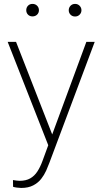

<svg xmlns="http://www.w3.org/2000/svg" viewBox="-20 -741 517 975"><path d="M242.7 -51.8 418.5 -528.3H460.9L230.5 86.4Q224.1 104 214.4 125.7Q204.6 147.5 189 167.5Q173.3 187.5 148.7 200.4Q124 213.4 87.9 213.4Q79.6 213.4 66.2 211.7Q52.7 210 46.4 207.5L45.9 173.3Q52.7 174.8 64 176Q75.2 177.2 79.6 177.2Q111.8 177.2 133.5 164.8Q155.3 152.3 169.9 129.6Q184.6 106.9 195.8 76.2ZM61.5 -528.3 249 -48.3 260.3 -8.3 230.5 10.3 19 -528.3ZM113.3 -689Q113.3 -702.6 122.1 -711.9Q130.9 -721.2 145 -721.2Q159.2 -721.2 168.5 -711.9Q177.7 -702.6 177.7 -689Q177.7 -675.8 168.5 -666.7Q159.2 -657.7 145 -657.7Q130.9 -657.7 122.1 -666.7Q113.3 -675.8 113.3 -689ZM329.1 -689Q329.1 -702.1 338.1 -711.7Q347.2 -721.2 361.3 -721.2Q375 -721.2 384.3 -711.7Q393.6 -702.1 393.6 -689Q393.6 -675.8 384.3 -666.5Q375 -657.2 361.3 -657.2Q347.2 -657.2 338.1 -666.5Q329.1 -675.8 329.1 -689Z"/></svg>

Font: Roboto ExtraLight
Style: Regular
Weight: 250
Designer: Christian Robertson
Foundry: Google
Version: Version 3.009; 2024